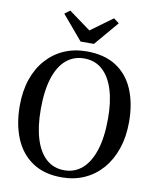

<svg xmlns="http://www.w3.org/2000/svg" viewBox="-103 -1051 921 1140"><g transform="rotate(10 357.5 -481.0)"><path d="M351 11Q243.5 12 171.8 -36Q100 -84 64.8 -169.2Q29.5 -254.5 29.5 -365.5Q29.5 -454.5 54 -525.8Q78.5 -597 123.8 -647.5Q169 -698 230.5 -724.8Q292 -751.5 366.5 -751.5Q473 -751.5 544 -705.8Q615 -660 650.2 -576.5Q685.5 -493 685.5 -381Q685.5 -292.5 661 -220.5Q636.5 -148.5 592 -97Q547.5 -45.5 486.2 -17.5Q425 10.5 351 11ZM356 -33Q417.5 -33 463 -72.2Q508.5 -111.5 533.8 -188.8Q559 -266 559 -381Q559 -481.5 536 -554.8Q513 -628 468.2 -667.8Q423.5 -707.5 358.5 -707.5Q297 -707.5 251.5 -670Q206 -632.5 181 -556.5Q156 -480.5 156 -365.5Q156 -263 178.8 -188.5Q201.5 -114 246.2 -73.5Q291 -33 356 -33ZM319 -802.5 195 -949 227 -973 359 -876.5 491 -973 523.5 -948.5 399.5 -802.5Z"/></g></svg>

Font: Merriweather 60pt Medium
Style: Regular
Weight: 500
Version: Version 2.100